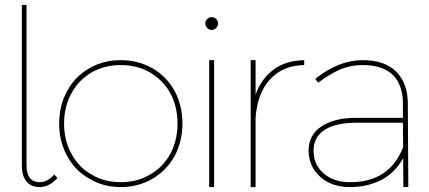

<svg xmlns="http://www.w3.org/2000/svg" viewBox="-20 -762 1747 782"><path d="M142 -20C106 -20 88 -43 88 -90V-742H69V-90C69 -60 75 -38 88 -23C100 -8 118 0 142 0C167 0 191 -12 214 -37L201 -51C182 -30 162 -20 142 -20Z M601 -484C562 -506 519 -517 472 -517C425 -517 382 -506 344 -484C305 -462 275 -431 254 -392C232 -353 221 -308 221 -259C221 -210 232 -165 254 -126C275 -87 305 -56 344 -34C382 -11 425 0 472 0C519 0 562 -11 601 -34C639 -56 669 -87 691 -126C712 -165 723 -210 723 -259C723 -308 712 -353 691 -392C669 -431 639 -462 601 -484ZM353 -467C388 -487 428 -497 472 -497C516 -497 556 -487 591 -467C626 -446 654 -418 674 -382C693 -346 703 -305 703 -259C703 -213 693 -172 674 -136C654 -99 626 -71 591 -51C556 -30 516 -20 472 -20C428 -20 388 -30 353 -51C318 -71 290 -99 271 -136C251 -172 241 -213 241 -259C241 -305 251 -346 271 -382C290 -418 318 -446 353 -467Z M832 -517V0H852V-517ZM860 -685C855 -690 849 -692 842 -692C835 -692 829 -690 824 -685C819 -680 816 -673 816 -666C816 -659 819 -653 824 -648C829 -643 835 -640 842 -640C849 -640 855 -643 860 -648C865 -653 868 -659 868 -666C868 -673 865 -680 860 -685Z M1095 -479C1061 -454 1036 -420 1021 -376V-517H1001V0H1021V-283C1026 -349 1045 -401 1080 -439C1114 -476 1160 -496 1219 -497V-517C1170 -516 1129 -504 1095 -479Z M1623 0H1643L1641 -345C1640 -398 1624 -440 1593 -471C1561 -502 1516 -517 1457 -517C1392 -517 1328 -492 1264 -441L1276 -425C1306 -448 1336 -466 1365 -479C1394 -491 1424 -497 1457 -497C1510 -497 1551 -484 1579 -458C1606 -431 1620 -394 1621 -345V-282H1429C1370 -282 1323 -270 1289 -247C1254 -224 1237 -191 1237 -149C1237 -106 1253 -70 1284 -42C1315 -14 1356 0 1405 0C1453 0 1496 -10 1533 -29C1570 -48 1599 -78 1622 -117ZM1538 -54C1502 -31 1458 -20 1406 -20C1361 -20 1325 -32 1298 -56C1271 -79 1257 -110 1257 -149C1257 -185 1272 -213 1302 -233C1332 -252 1374 -262 1429 -262H1621L1622 -162C1602 -113 1574 -77 1538 -54Z"/></svg>

Font: Argentum Sans Thin
Style: Regular
Weight: 250
Designer: Julieta Ulanovsky
Foundry: Julieta Ulanovsky
Version: Version 5.001;February 15, 2019;FontCreator 11.5.0.2425 64-b